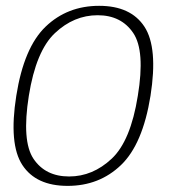

<svg xmlns="http://www.w3.org/2000/svg" viewBox="-20 -618 582 643"><path d="M206.5 4.5Q312.5 4.5 385.2 -65.2Q458 -135 484 -297Q509.5 -458.5 463.8 -528.5Q418 -598.5 312 -598.5Q205.5 -598.5 132.8 -528.8Q60 -459 34.5 -297Q9 -135.5 54.8 -65.5Q100.5 4.5 206.5 4.5ZM211.5 -27Q132 -27 92.2 -86.2Q52.5 -145.5 76.5 -297Q100.5 -447.5 164 -507.2Q227.5 -567 307 -567Q386 -567 426.2 -507.5Q466.5 -448 441.5 -297Q417.5 -146 354 -86.5Q290.5 -27 211.5 -27Z"/></svg>

Font: Anybody UltraCondensed Thin ExtraLight
Style: Italic
Weight: 250
Italic angle: -10°
Version: Version 1.111